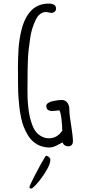

<svg xmlns="http://www.w3.org/2000/svg" viewBox="-20 -797 477 1072"><path d="M362.8 20Q373.5 20 380.4 12.2Q387.2 4.4 387.2 -7.3Q387.2 -35.2 377.4 -96.2Q367.2 -155.8 367.2 -185.5Q367.2 -208.5 356 -223.6Q344.7 -238.8 324.7 -238.8Q304.7 -238.8 274.9 -232.4Q258.8 -229 248.5 -221.9Q238.3 -214.8 238.3 -205.6Q238.3 -177.2 272.5 -177.2Q282.2 -177.2 295.9 -179.2L311.5 -181.2Q318.8 -168.5 323 -134.3Q327.1 -100.1 327.6 -66.9Q298.3 -24.9 253.9 -24.9Q231 -24.9 212.4 -35.2Q193.8 -44.9 181.2 -60.5Q168.5 -76.2 159.7 -100.6Q150.9 -124 145.8 -147.2Q140.6 -170.4 137.7 -200.7Q134.8 -228 134 -249.5Q133.3 -271 133.3 -301.3Q133.3 -322.3 133.8 -335.9V-363.3Q133.8 -412.6 135.7 -458Q136.7 -488.8 139.4 -514.2Q142.1 -539.6 147.9 -579.6Q151.9 -610.8 159.7 -635.7Q167.5 -660.6 178.7 -685.1Q189 -707 204.1 -718.5Q219.2 -730 237.8 -730Q241.7 -730 252.4 -727.5Q263.2 -725.1 266.6 -725.1Q277.3 -725.1 285.2 -731.7Q293 -738.3 293 -748.5Q293 -776.9 251.5 -776.9Q225.6 -776.9 204.1 -769.5Q182.1 -761.7 166 -748.8Q149.9 -735.8 136.7 -716.3Q123.5 -697.3 115 -676.5Q106.4 -655.8 99.6 -628.4Q86.9 -576.2 83.5 -523.9Q80.1 -468.8 80.1 -420.9Q80.1 -397.9 80.6 -381.3V-347.2Q80.6 -314.9 81.1 -302.2Q81.1 -282.2 83.3 -250.7Q85.4 -219.2 88.4 -196.3Q91.8 -168.9 97.9 -139.4Q104 -109.9 112.3 -89.4Q122.1 -64.5 135.7 -42.2Q149.4 -20 165 -6.8Q182.6 8.8 205.8 17.6Q229 26.4 255.9 26.4Q267.6 26.4 279.3 22.5Q291 18.6 307.6 9.3Q325.2 -0.5 329.6 -2V-1Q337.4 20 362.8 20ZM261.2 95.2Q261.2 86.9 253.4 80.1Q245.6 73.2 238.3 73.2Q235.4 73.2 233.9 75.2Q210 113.8 177.2 177Q144.5 240.2 144.5 247.6Q144.5 255.4 152.8 255.4H154.8Q157.2 255.4 161.1 252.9Q176.8 241.2 200.9 210.9Q225.1 180.7 243.2 147.9Q261.2 115.2 261.2 95.2Z"/></svg>

Font: Amatica SC
Style: Bold
Weight: 400
Designer: Vernon Adams, Ben Nathan
Foundry: newtypography
Version: Version 2.000